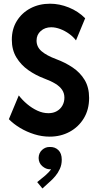

<svg xmlns="http://www.w3.org/2000/svg" viewBox="-20 -748 544 1062"><path d="M254.9 7.8Q211.8 7.8 169.7 -5.4Q127.6 -18.6 91.1 -40.5Q54.7 -62.4 29.1 -88.7L83.9 -220.2Q103.8 -194.3 130.5 -171.9Q157.3 -149.5 187.3 -135.7Q217.4 -121.9 247.7 -121.9Q274.8 -121.9 294.6 -133.4Q314.5 -144.8 325.3 -164.3Q336.2 -183.8 336.2 -207.8Q336.2 -232.5 323.4 -251.4Q310.5 -270.4 285.6 -285.4Q260.6 -300.5 224.4 -313.9Q177.8 -331.3 136.9 -359.9Q96 -388.6 70.7 -430.3Q45.4 -471.9 45.4 -528.4Q45.4 -587.6 73.3 -632.4Q101.1 -677.3 149 -702.4Q197 -727.5 257.1 -727.5Q309 -727.5 360.8 -706.6Q412.6 -685.6 451.1 -647.1L400.3 -524.5Q385.2 -544.6 362.2 -561.1Q339.1 -577.7 313.1 -587.5Q287 -597.2 263.4 -597.2Q228.8 -597.2 205.5 -576.6Q182.2 -556 182.2 -523.6Q182.2 -488.5 210 -464.5Q237.9 -440.6 291.2 -420.7Q340.8 -402.4 382.1 -374.6Q423.3 -346.9 448.1 -305.9Q472.9 -264.8 472.9 -206.2Q472.9 -141.9 443.7 -93.8Q414.6 -45.7 365.1 -18.9Q315.7 7.8 254.9 7.8ZM214.7 294.5 185.8 259.3 230.9 222.3Q239.2 215.3 249.4 204.5Q259.6 193.6 266.8 181.6Q274 169.5 273.6 158.9L291.4 158Q290.6 169.9 282.3 179.2Q273.9 188.4 256.1 188.4Q234.1 188.4 214.1 171.2Q194.1 153.9 193.6 125.9Q194.1 98 213 81Q231.8 64.1 256.1 65Q284 64.1 302.8 82.2Q321.6 100.3 321.6 135.4Q321.6 163.4 311 186.1Q300.5 208.9 286.5 225.5Q272.5 242 262.2 251.2Z"/></svg>

Font: Reddit Sans Condensed
Style: Regular
Weight: 400
Designer: Stephen Hutchings
Foundry: Reddit
Version: Version 1.014